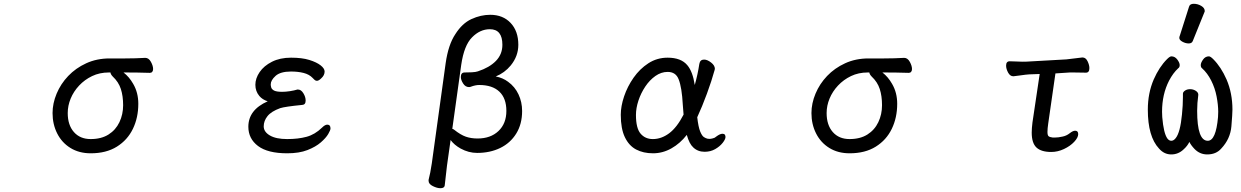

<svg xmlns="http://www.w3.org/2000/svg" viewBox="-20 -790 6540 1012"><path d="M770 -406Q704 -408 644 -408H631Q661 -385 682 -348Q709 -302 709 -243Q709 -170 680.5 -111Q652 -52 596 -17Q540 18 458 18Q397 18 351.5 -10Q306 -38 281.5 -86.5Q257 -135 257 -194Q257 -245 278.5 -296.5Q300 -348 339.5 -389.5Q379 -431 434.5 -456.5Q490 -482 558 -482H640Q694 -482 745 -485H746Q764 -485 775.5 -464Q787 -443 787 -426Q787 -417 782.5 -411.5Q778 -406 770 -406ZM562 -408H554Q505 -408 465.5 -389Q426 -370 397 -339Q368 -308 352.5 -270.5Q337 -233 337 -194Q337 -131 369.5 -94Q402 -57 458 -57Q514 -57 552 -81Q590 -105 609.5 -146Q629 -187 629 -235.5Q629 -284 617 -321Q605 -358 574 -387Q564 -397 562 -408Z M1547 -318H1551Q1567 -318 1579 -298.5Q1591 -279 1591 -260Q1591 -238 1573 -237Q1482 -228 1457 -220Q1410 -203 1390 -178Q1370 -153 1370 -124Q1370 -95 1402.5 -76Q1435 -57 1493.5 -57Q1552 -57 1596 -69Q1640 -81 1677 -117Q1693 -133 1705 -133Q1722 -133 1722 -113Q1722 -104 1710 -83.5Q1698 -63 1671 -39.5Q1644 -16 1600.5 1Q1557 18 1494 18Q1391 18 1340 -20.5Q1289 -59 1289 -122Q1289 -211 1391 -256Q1363 -265 1347 -284Q1326 -309 1326 -343Q1326 -377 1348.5 -410Q1371 -443 1413.5 -464.5Q1456 -486 1514 -486Q1572 -486 1610.5 -474Q1649 -462 1670 -445.5Q1691 -429 1691 -413Q1691 -393 1673 -377Q1660 -364 1650 -364Q1643 -364 1637 -370L1628 -379Q1610 -398 1580.5 -405.5Q1551 -413 1514 -413Q1458 -413 1432.5 -390Q1407 -367 1407 -345Q1407 -338 1409.5 -329Q1412 -320 1424 -313Q1437 -306 1467 -306Q1486 -306 1508.5 -309.5Q1531 -313 1547 -318Z M2324 188Q2322 202 2301 202Q2284 202 2261.5 191Q2239 180 2239 163V158Q2248 125 2256 71L2329 -457Q2343 -555 2380 -610Q2416 -667 2465 -689.5Q2514 -712 2564 -712Q2631 -712 2671.5 -669Q2712 -626 2712 -554Q2712 -494 2672 -445Q2640 -406 2593 -387Q2630 -380 2658 -359Q2694 -333 2713 -292.5Q2732 -252 2732 -205Q2732 -136 2701 -86Q2670 -36 2616.5 -10Q2563 16 2495 16Q2450 16 2408 -7Q2374 -26 2355 -52L2336 83ZM2497 -60Q2566 -60 2607.5 -99.5Q2649 -139 2649 -205.5Q2649 -272 2612 -307Q2575 -342 2506 -342Q2486 -342 2462 -333Q2458 -331 2452 -331Q2433 -331 2421 -350Q2409 -369 2409 -384Q2409 -408 2429 -408Q2446 -408 2467 -409Q2488 -410 2499 -414Q2560 -434 2594 -469Q2628 -504 2628 -554Q2628 -636 2562 -636Q2510 -636 2468 -593Q2426 -551 2411 -448L2364 -111Q2369 -110 2374 -106Q2408 -79 2435.5 -69.5Q2463 -60 2497 -60Z M3603 -446Q3631 -413 3642 -342Q3658 -399 3666 -453Q3670 -476 3691 -476Q3708 -476 3728 -460.5Q3748 -445 3748 -427Q3748 -425 3747 -423V-422Q3731 -364 3706 -296Q3681 -228 3655 -172Q3661 -120 3670.5 -97Q3680 -74 3690 -67.5Q3700 -61 3709 -59Q3711 -59 3713.5 -58.5Q3716 -58 3721.5 -58Q3727 -58 3738 -61Q3748 -63 3755 -70Q3775 -85 3788 -85Q3797 -85 3800.5 -80Q3804 -75 3804 -68Q3804 -56 3789 -37Q3774 -18 3749.5 -4Q3725 10 3694 10Q3658 10 3634 -13Q3613 -32 3600 -79Q3565 -34 3519 -8Q3473 18 3422 18Q3371 18 3333 -2Q3295 -22 3273.5 -67Q3252 -112 3252 -185Q3252 -230 3269.5 -282Q3287 -334 3319.5 -380.5Q3352 -427 3397.5 -456.5Q3443 -486 3499 -486Q3570 -486 3603 -446ZM3557 -372Q3542 -411 3499 -411Q3465 -411 3434.5 -389.5Q3404 -368 3381 -333.5Q3358 -299 3345 -259.5Q3332 -220 3332 -184Q3332 -114 3356.5 -85.5Q3381 -57 3421 -57Q3466 -57 3507 -87.5Q3548 -118 3583 -186L3579 -237Q3574 -330 3557 -372Z M4770 -406Q4704 -408 4644 -408H4631Q4661 -385 4682 -348Q4709 -302 4709 -243Q4709 -170 4680.5 -111Q4652 -52 4596 -17Q4540 18 4458 18Q4397 18 4351.5 -10Q4306 -38 4281.5 -86.5Q4257 -135 4257 -194Q4257 -245 4278.5 -296.5Q4300 -348 4339.5 -389.5Q4379 -431 4434.5 -456.5Q4490 -482 4558 -482H4640Q4694 -482 4745 -485H4746Q4764 -485 4775.5 -464Q4787 -443 4787 -426Q4787 -417 4782.5 -411.5Q4778 -406 4770 -406ZM4562 -408H4554Q4505 -408 4465.5 -389Q4426 -370 4397 -339Q4368 -308 4352.5 -270.5Q4337 -233 4337 -194Q4337 -131 4369.5 -94Q4402 -57 4458 -57Q4514 -57 4552 -81Q4590 -105 4609.5 -146Q4629 -187 4629 -235.5Q4629 -284 4617 -321Q4605 -358 4574 -387Q4564 -397 4562 -408Z M5722 -431Q5722 -407 5704 -407L5639 -408H5619Q5617 -408 5543 -403L5505 -139Q5501 -112 5501 -94.5Q5501 -77 5507 -72Q5513 -67 5529 -65H5540Q5558 -65 5580 -70Q5601 -74 5618 -87.5Q5635 -101 5647 -101Q5663 -101 5663 -83Q5663 -65 5642 -42.5Q5621 -20 5588 -4.5Q5555 11 5521 11Q5468 11 5443 -12.5Q5418 -36 5418 -91Q5418 -113 5422 -145L5460 -400L5405 -398Q5388 -397 5361 -393Q5334 -389 5322 -388H5321Q5304 -388 5293.5 -407.5Q5283 -427 5283 -444Q5283 -467 5302 -467Q5311 -467 5334 -466Q5376 -464 5388 -465L5601 -477Q5622 -479 5646.5 -482.5Q5671 -486 5684 -487H5686Q5703 -487 5712.5 -467Q5722 -447 5722 -431Z M6247 -754Q6251 -770 6272 -770Q6293 -770 6311.5 -759Q6330 -748 6330 -732Q6330 -728 6328 -725L6267 -574Q6262 -561 6245.5 -561Q6229 -561 6212.5 -570Q6196 -579 6196 -590Q6196 -597 6198 -600ZM6343 24Q6304 24 6276 -5Q6257 -25 6249 -42Q6239 -21 6219 -3Q6191 24 6153.5 24Q6116 24 6089 -7Q6030 -70 6030 -212Q6030 -299 6061 -371Q6090 -437 6131 -478Q6146 -493 6154 -493Q6173 -493 6185.5 -476Q6198 -459 6198 -447Q6198 -435 6190 -430Q6163 -405 6142 -365Q6105 -293 6105 -201L6106 -173Q6113 -88 6133 -60Q6142 -48 6154 -48Q6166 -48 6177 -62Q6201 -92 6210 -187Q6215 -235 6215 -279V-296Q6215 -305 6226 -312.5Q6237 -320 6253 -320Q6269 -320 6282.5 -311.5Q6296 -303 6296 -291Q6296 -291 6296 -290Q6290 -246 6290 -206Q6290 -48 6346 -48Q6389 -48 6400 -173L6401 -201Q6401 -237 6392.5 -281.5Q6384 -326 6364 -365.5Q6344 -405 6316 -430Q6309 -435 6309 -447Q6309 -459 6321 -476Q6333 -493 6352 -493Q6360 -493 6375 -478Q6416 -437 6445 -371Q6476 -299 6476 -212Q6476 -191 6470.5 -124.5Q6465 -58 6417 -7Q6390 24 6343 24Z"/></svg>

Font: Moon Stars Kai HW
Style: Bold
Weight: 700
Designer: GuiWonder
Version: Version 1.101